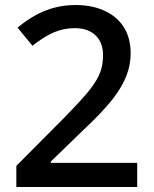

<svg xmlns="http://www.w3.org/2000/svg" viewBox="-20 -744 612 764"><path d="M45 0V-84L230 -270Q271 -312 298.5 -342Q326 -372 339 -389Q368 -427 379 -457Q390 -487 390 -524Q390 -575 360 -603.5Q330 -632 277 -632Q234 -632 195 -615.5Q156 -599 109 -562L50 -634Q87 -665 123.5 -684.5Q160 -704 198.5 -714Q237 -724 281 -724Q353 -724 405.5 -696.5Q458 -669 482 -619Q500 -580 500 -533Q500 -486 483 -442.5Q466 -399 431 -353Q414 -331 384.5 -299Q355 -267 312 -227L182 -101V-96H526V0Z"/></svg>

Font: Noto Naskh Arabic Medium
Style: Regular
Weight: 500
Designer: Monotype Design Team, David Williams, Mohamad Dakak and Nizar Qandah
Foundry: Monotype Imaging Inc.
Version: Version 2.016